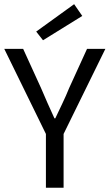

<svg xmlns="http://www.w3.org/2000/svg" viewBox="-21 -887 518 907"><path d="M195.9 0V-254.2L-0.9 -656.3H88.3L172.8 -471.1Q188.4 -434.5 203.7 -399.8Q219.1 -365.1 236.2 -327.9H240.2Q257.8 -365.1 274.3 -399.8Q290.9 -434.5 305.7 -471.1L390.2 -656.3H476.8L279.4 -254.2V0ZM182.2 -696.8 150 -737.8 329.2 -867.3 367.6 -811.7Z"/></svg>

Font: Source Sans Variable
Style: Regular
Weight: 200
Designer: Paul D. Hunt
Foundry: Adobe Systems Incorporated
Version: Version 3.006;hotconv 1.0.111;makeotfexe 2.5.65597